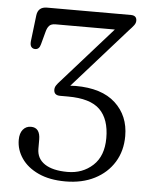

<svg xmlns="http://www.w3.org/2000/svg" viewBox="-52 -743 617 797"><g transform="rotate(5 257.0 -344.0)"><path d="M481.5 -197Q481.5 -135 452.5 -88Q423.5 -41 371.5 -14.5Q319.5 12 250 12Q184 12 137.5 -9.5Q91 -31 66.8 -66.5Q42.5 -102 42.5 -143Q42.5 -170.5 55.2 -186Q68 -201.5 88.5 -201.5Q127 -201.5 127 -151V-113.5Q127 -72.5 160.5 -50.2Q194 -28 255.5 -28Q318 -28 361 -67.5Q404 -107 404 -182Q404 -260.5 363.8 -300.2Q323.5 -340 230.5 -340H198Q171.5 -340 171.5 -363.5Q171.5 -373.5 177.5 -382.2Q183.5 -391 193 -401L400 -634H153Q135 -634 126.8 -625.2Q118.5 -616.5 114 -598.5L100 -546.5Q94.5 -524 77 -524.5Q67.5 -524.5 61.5 -531.5Q55.5 -538.5 57 -555L70 -664Q74.5 -700 111.5 -700H461Q485.5 -700 485.5 -678Q485.5 -668 478.2 -658.5Q471 -649 458.5 -636L236 -385.5Q249 -386.5 258.5 -386.5Q367.5 -386.5 424.5 -334Q481.5 -281.5 481.5 -197Z"/></g></svg>

Font: Fraunces 9pt S100 Light
Style: Regular
Weight: 300
Version: Version 1.000; ttfautohint (v1.8.3)